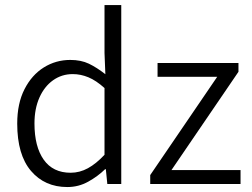

<svg xmlns="http://www.w3.org/2000/svg" viewBox="-20 -735 1007 767"><path d="M249 12.2Q158.7 12.2 103.8 -52.2Q48.8 -116.7 48.8 -241.2Q48.8 -321.8 77.9 -378.7Q106.9 -435.5 155 -465.6Q203.1 -495.6 260.7 -495.6Q303.7 -495.6 335.2 -480.5Q366.7 -465.3 400.9 -438.5L397.5 -523.4V-714.8H464.4V0H408.7L402.8 -59.1H399.9Q371.1 -30.8 332.5 -9.3Q293.9 12.2 249 12.2ZM262.2 -44.9Q298.3 -44.9 331.3 -63Q364.3 -81.1 397.5 -116.7V-383.3Q363.8 -413.6 333 -426.3Q302.2 -439 270.5 -439Q226.6 -439 191.9 -414.3Q157.2 -389.6 137.5 -345.2Q117.7 -300.8 117.7 -241.7Q117.7 -149.4 154.5 -97.2Q191.4 -44.9 262.2 -44.9ZM580.1 0V-35.6L847.7 -428.2H609.4V-483.4H932.6V-448.2L665 -55.7H940.9V0Z"/></svg>

Font: Varta Light Light
Style: Regular
Weight: 300
Version: Version 1.004